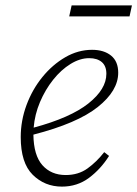

<svg xmlns="http://www.w3.org/2000/svg" viewBox="-20 -680 510 713"><path d="M311 -464Q277 -464 242 -442.5Q207 -421 177.5 -384Q148 -347 128.5 -301Q109 -255 105 -206Q242 -243 308.5 -296Q375 -349 375 -406Q375 -435 358 -449.5Q341 -464 311 -464ZM210 13Q146 13 101.5 -31Q57 -75 57 -171Q57 -232 78.5 -290Q100 -348 137.5 -394Q175 -440 222.5 -467.5Q270 -495 322 -495Q366 -495 392.5 -473.5Q419 -452 419 -410Q419 -343 343 -282.5Q267 -222 104 -180Q105 -103 137.5 -66.5Q170 -30 224 -30Q271 -30 305 -54.5Q339 -79 367 -115L385 -101Q354 -52 310.5 -19.5Q267 13 210 13ZM237 -619 246 -660H470L461 -619Z"/></svg>

Font: Source Serif 4 SmText Light
Style: Italic
Weight: 300
Italic angle: -12°
Designer: Frank Grießhammer
Foundry: Adobe
Version: Version 4.005;hotconv 1.1.0;makeotfexe 2.6.0